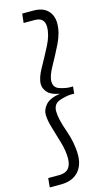

<svg xmlns="http://www.w3.org/2000/svg" viewBox="-163 -796 584 1055"><g transform="rotate(-15 129.0 -269.0)"><path d="M168 -271Q120 -279 100 -301Q80 -323 80 -349Q80 -384 109 -435.5Q138 -487 166.5 -542.5Q195 -598 195 -644Q195 -698 139 -698H76L82 -750H145Q199 -750 226.5 -722Q254 -694 254 -649Q254 -596 225.5 -538Q197 -480 168.5 -429.5Q140 -379 140 -348Q140 -312 174 -301.5Q208 -291 230 -291H248L244 -251H226Q202 -251 162.5 -238.5Q123 -226 123 -183Q123 -140 150 -64.5Q177 11 177 79Q177 140 142.5 176Q108 212 44 212H-19L-14 160H49Q119 160 119 82Q119 41 105 -8Q91 -57 77 -102.5Q63 -148 63 -180Q63 -210 86.5 -236Q110 -262 168 -271Z"/></g></svg>

Font: Zilla Slab
Style: Italic
Weight: 400
Italic angle: -6°
Designer: Typotheque.com
Foundry: Typotheque type foundry
Version: Version 1.1; 2017; ttfautohint (v1.6)